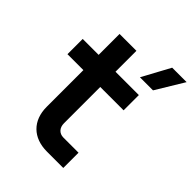

<svg xmlns="http://www.w3.org/2000/svg" viewBox="-219 -891 1006 1006"><g transform="rotate(45 284.0 -387.5)"><path d="M474 -620 568 -775H461L377 -620ZM429 0V-113H317C285 -113 266 -136 266 -168V-437H439V-550H266V-705H141V-550H23V-437H141V-165C141 -63 205 0 308 0Z"/></g></svg>

Font: Tekne LDO
Style: Bold
Weight: 700
Monospace: yes
Designer: Alessio Laiso, Mario Rullo, Paolo Rosset
Foundry: Alessio Laiso
Version: Version 1.000;hotconv 1.0.109;makeotfexe 2.5.65596